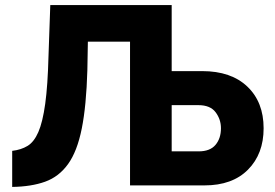

<svg xmlns="http://www.w3.org/2000/svg" viewBox="-20 -730 1081 756"><path d="M28 6V-136Q63 -140 88.5 -155.5Q114 -171 131 -210Q148 -249 158 -321Q168 -393 171 -510L178 -710H656V-450H776Q890 -450 954 -389Q1018 -328 1018 -225Q1018 -124 956.5 -62Q895 0 785 0H492V-566H326L324 -454Q320 -314 302 -224Q284 -134 248 -84Q212 -34 157.5 -14.5Q103 5 28 6ZM656 -134H762Q807 -134 828.5 -159.5Q850 -185 850 -225Q850 -260 829 -288Q808 -316 761 -316H656Z"/></svg>

Font: Raleway ExtraBold
Style: Regular
Weight: 800
Designer: Matt McInerney, Pablo Impallari, Rodrigo Fuenzalida
Foundry: Matt McInerney, Pablo Impallari, Rodrigo Fuenzalida
Version: Version 4.026